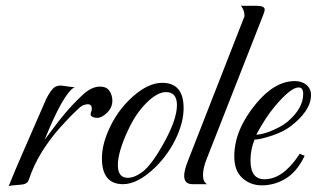

<svg xmlns="http://www.w3.org/2000/svg" viewBox="-20 -636 1094 663"><path d="M10 7Q29 -41 60.5 -113Q92 -185 132 -277Q140 -297 147.5 -309Q155 -321 161 -328Q174 -343 196 -340L217 -337Q224 -336 229.5 -335.5Q235 -335 239 -336Q219 -326 192.5 -279.5Q166 -233 134 -153Q145 -167 162 -190.5Q179 -214 205 -245Q234 -279 265 -308Q296 -337 325 -337Q348 -337 358 -322Q368 -307 368 -288Q368 -265 350 -247Q332 -229 315 -229Q308 -229 300.5 -232Q293 -235 293 -241Q293 -246 295 -250.5Q297 -255 297 -261Q297 -276 283 -276Q278 -276 269.5 -273.5Q261 -271 247 -257Q219 -231 186.5 -194.5Q154 -158 125.5 -113Q97 -68 79 -14Q74 1 49 2Q15 4 10 7Z M405 0Q332 0 332 -89Q332 -133 353 -182Q383 -253 438 -302Q492 -350 540 -350Q614 -350 614 -263Q614 -218 592 -168Q566 -108 517 -59Q456 0 405 0ZM421 -22Q444 -22 470 -41Q503 -65 545 -141Q591 -223 591 -273Q591 -318 553 -318Q523 -318 485 -280Q448 -243 422 -186Q387 -111 387 -66Q387 -22 421 -22Z M645 0Q616 0 616 -29Q616 -47 628 -78L822 -574Q824 -577 824 -580Q824 -583 824 -585Q824 -600 812 -616H866Q894 -616 894 -603Q894 -597 888 -582L694 -88Q681 -56 681 -31Q681 -8 695 0Z M884 4Q845 4 817 -21Q802 -35 795.5 -53.5Q789 -72 789 -96Q789 -188 865 -279Q929 -356 998 -356Q1021 -356 1037 -344Q1054 -330 1054 -308Q1054 -253 981 -198Q958 -181 920 -168Q878 -154 859 -154Q845 -120 845 -82Q845 -17 893 -17Q956 -17 1011 -99L1015 -105L1032 -98L1029 -92Q1004 -42 966 -19Q928 4 884 4ZM865 -171Q882 -171 912 -182Q929 -189 944.5 -197Q960 -205 972 -215Q1027 -261 1027 -312Q1027 -334 1011 -334Q983 -334 926 -265Q897 -230 865 -171Z"/></svg>

Font: Carattere
Style: Regular
Weight: 400
Designer: Robert E. Leuschke
Foundry: Robert E. Leuschke
Version: Version 1.010; ttfautohint (v1.8.3)